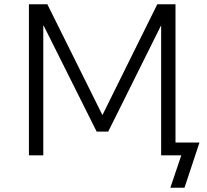

<svg xmlns="http://www.w3.org/2000/svg" viewBox="-20 -725 968 896"><path d="M775 151 826 0H732V-605H731L485 -111H431L184 -605H182V0H115V-705H201L458 -188L714 -705H799V-60H911L841 151Z"/></svg>

Font: Nunito Sans 7pt Light
Style: Regular
Weight: 300
Designer: Vernon Adams
Foundry: Vernon Adams
Version: Version 3.101;gftools[0.9.27]